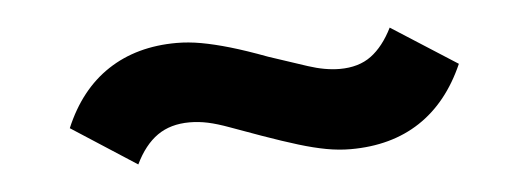

<svg xmlns="http://www.w3.org/2000/svg" viewBox="-28 -432 805 292"><g transform="rotate(-5 374.0 -286.0)"><path d="M498 -194Q480 -194 461 -197.5Q442 -201 419 -208Q396 -215 365 -226Q337 -236 318 -243Q299 -250 285 -253Q271 -256 257 -256Q228 -256 208 -242Q188 -228 174 -199L75 -263Q99 -320 143 -349Q187 -378 248 -378Q266 -378 285.5 -374.5Q305 -371 329 -364Q353 -357 385 -345Q418 -334 444 -325.5Q470 -317 492 -317Q521 -317 540 -331Q559 -345 573 -373L673 -309Q648 -252 604 -223Q560 -194 498 -194Z"/></g></svg>

Font: Nunito Sans 7pt Expanded Black
Style: Regular
Weight: 900
Width: 7
Designer: Vernon Adams
Foundry: Vernon Adams
Version: Version 3.101;gftools[0.9.27]